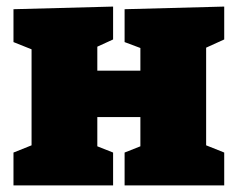

<svg xmlns="http://www.w3.org/2000/svg" viewBox="-20 -564 722 584"><path d="M662 -544V-444L607 -419V-122L662 -100V0H359V-100L407 -119V-208H276V-119L324 -100V0H21V-100L76 -122V-414L21 -436V-536L324 -544V-444L276 -422V-349H407V-418L359 -436V-536Z"/></svg>

Font: Bitter Pro Black
Style: Regular
Weight: 900
Designer: Sol Matas, and Bitter project Authors
Foundry: Sol Matas
Version: Version 1.010